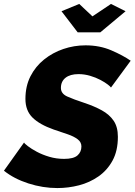

<svg xmlns="http://www.w3.org/2000/svg" viewBox="-47 -946 683 974"><path d="M244 8Q170 8 97 -15.5Q24 -39 -27 -80L75 -223Q77 -218 94.5 -204.5Q112 -191 140 -176Q168 -161 203.5 -150.5Q239 -140 278 -140Q326 -140 346 -157.5Q366 -175 366 -203Q366 -225 347 -239.5Q328 -254 296 -265Q264 -276 225 -289Q154 -314 118 -349.5Q82 -385 82 -444Q82 -509 107.5 -559Q133 -609 176.5 -644Q220 -679 274.5 -697.5Q329 -716 387 -716Q459 -716 518 -690.5Q577 -665 616 -638L516 -502Q514 -506 500 -517Q486 -528 462.5 -540.5Q439 -553 410 -561.5Q381 -570 351 -570Q309 -570 285.5 -551.5Q262 -533 262 -500Q262 -471 294 -456.5Q326 -442 381 -424Q432 -407 470 -386Q508 -365 529.5 -333.5Q551 -302 551 -252Q551 -181 524 -131.5Q497 -82 452.5 -51Q408 -20 354 -6Q300 8 244 8ZM265 -889 355 -926 422 -863 516 -926 590 -889 462 -782H347Z"/></svg>

Font: Raleway ExtraBold
Style: Italic
Weight: 800
Italic angle: -12°
Designer: Matt McInerney, Pablo Impallari, Rodrigo Fuenzalida
Foundry: Matt McInerney, Pablo Impallari, Rodrigo Fuenzalida
Version: Version 4.026